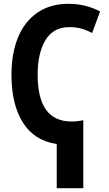

<svg xmlns="http://www.w3.org/2000/svg" viewBox="-20 -745 570 1005"><path d="M277 240V9Q159 -9 99.5 -104Q40 -199 40 -353Q40 -466 74.5 -549.5Q109 -633 176 -679Q243 -725 339 -725Q386 -725 427 -714.5Q468 -704 504 -685L462 -572Q433 -588 405 -595.5Q377 -603 343 -603Q259 -603 218 -535Q177 -467 177 -354Q177 -109 354 -109Q386 -109 416 -116V240Z"/></svg>

Font: Noto Sans Mono Condensed
Style: Bold
Weight: 700
Width: 3
Designer: Monotype Design Team
Foundry: Monotype Imaging Inc.
Version: Version 2.014